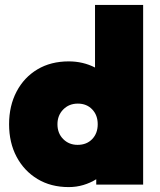

<svg xmlns="http://www.w3.org/2000/svg" viewBox="-20 -752 650 782"><path d="M260 10Q187 10 132.5 -23Q78 -56 47.5 -113.5Q17 -171 17 -246Q17 -321 47.5 -379Q78 -437 132.5 -469.5Q187 -502 260 -502Q318 -502 367 -477V-732H563V0H372V-22Q348 -7 319.5 1.5Q291 10 260 10ZM296 -162Q333 -162 355.5 -185.5Q378 -209 378 -246Q378 -283 355.5 -306.5Q333 -330 297 -330Q261 -330 237.5 -306Q214 -282 214 -246Q214 -209 237.5 -185.5Q261 -162 296 -162Z"/></svg>

Font: Outfit Black
Style: Regular
Weight: 900
Designer: Rodrigo Fuenzalida
Foundry: fragTYPE
Version: Version 1.100; ttfautohint (v1.8.4.7-5d5b)